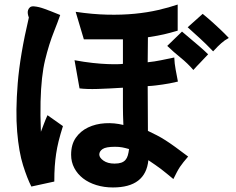

<svg xmlns="http://www.w3.org/2000/svg" viewBox="-20 -744 1040 845"><path d="M806 -624 872 -683Q878 -678 889.5 -668.5Q901 -659 916.5 -645Q932 -631 950 -614Q968 -597 987 -577Q976 -571 969 -566Q962 -561 954.5 -554.5Q947 -548 938.5 -539.5Q930 -531 918 -518Q901 -536 886.5 -550Q872 -564 859 -576Q846 -588 833 -599.5Q820 -611 806 -624ZM781 -605Q830 -564 856 -541.5Q882 -519 896 -505Q884 -493 876 -484Q868 -475 860.5 -467.5Q853 -460 846.5 -453Q840 -446 831 -436Q805 -466 774.5 -490.5Q744 -515 716 -542ZM521 -463V-571H349L313 -692Q387 -681 452 -679.5Q517 -678 573 -683.5Q629 -689 676.5 -700Q724 -711 762 -724V-609Q741 -603 728 -599.5Q715 -596 702 -593Q689 -590 673 -587Q657 -584 631 -580L630 -470Q660 -473 689 -479Q718 -485 747 -491Q748 -464 753 -438Q758 -412 763 -385Q742 -380 726 -377Q710 -374 695.5 -372Q681 -370 665.5 -368Q650 -366 630 -365L631 -168Q652 -158 670.5 -148.5Q689 -139 708.5 -126.5Q728 -114 751.5 -97Q775 -80 808 -55Q796 -41 787.5 -30.5Q779 -20 772 -9.5Q765 1 758.5 13.5Q752 26 743 44Q727 31 714.5 20.5Q702 10 690 1Q678 -8 664.5 -17.5Q651 -27 633 -39Q621 81 477 81Q438 81 404 70.5Q370 60 345.5 41Q321 22 307 -4.5Q293 -31 293 -63Q293 -108 313.5 -137.5Q334 -167 367.5 -183Q401 -199 442 -201.5Q483 -204 523 -194Q522 -219 521.5 -237.5Q521 -256 521 -273.5Q521 -291 521 -310.5Q521 -330 521 -358Q458 -354 410 -352.5Q362 -351 330 -355L308 -479Q351 -471 388 -467Q425 -463 453 -462Q481 -461 498.5 -461.5Q516 -462 521 -463ZM484 -24Q502 -24 513.5 -28Q525 -32 532 -40Q539 -48 542.5 -60Q546 -72 548 -88Q531 -93 517.5 -95.5Q504 -98 486 -98Q446 -98 431.5 -88Q417 -78 417 -64Q417 -50 435.5 -37Q454 -24 484 -24ZM160 -164Q167 -182 173.5 -199.5Q180 -217 189 -237L257 -189Q245 -151 238 -122.5Q231 -94 227 -67Q223 -40 221 -11.5Q219 17 219 55L118 77Q100 42 81.5 -16.5Q63 -75 55.5 -164.5Q48 -254 58 -377.5Q68 -501 107 -667Q104 -674 102.5 -683Q101 -692 103.5 -699.5Q106 -707 112 -712Q118 -717 130 -716Q141 -715 151.5 -712.5Q162 -710 174.5 -705.5Q187 -701 204 -694.5Q221 -688 245 -678Q232 -641 219.5 -610Q207 -579 197 -547Q187 -515 178.5 -480Q170 -445 165 -400Q160 -355 158.5 -297.5Q157 -240 160 -164Z"/></svg>

Font: D2Coding ligature
Style: Bold
Weight: 700
Monospace: yes
Designer: Yong-Rak Park; Jeong-Hwan Yoon; Sang-Min Lee;
Foundry: NHN Corporation
Version: Version 1.3.2; Build 20180524